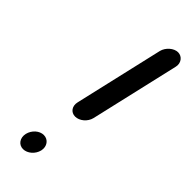

<svg xmlns="http://www.w3.org/2000/svg" viewBox="-225 -665 722 722"><g transform="rotate(45 135.5 -304.0)"><path d="M188 -239 270 -594C276 -618 260 -639 238 -639C216 -639 192 -618 186 -594L104 -239C98 -214 112 -194 135 -194C158 -194 182 -214 188 -239ZM50 -17C44 9 59 31 83 31C106 31 129 11 135 -14C141 -40 125 -62 101 -62C78 -62 56 -42 50 -17Z"/></g></svg>

Font: Electronic
Style: CircIt
Weight: 900
Version: Version 1.011